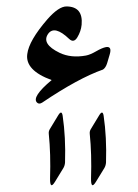

<svg xmlns="http://www.w3.org/2000/svg" viewBox="-20 -318 422 588"><path d="M308.1 -124.5Q303.7 -110.4 295.4 -105Q220.2 -78.6 109.4 -3.9Q99.6 2.4 93.3 -3.9Q76.2 -21 138.2 -72.8Q56.6 -102.5 63.5 -152.3Q68.4 -193.4 125 -258.8Q159.7 -298.3 183.6 -298.3Q234.9 -297.9 230 -242.2Q228 -222.2 217 -203.9Q206.1 -185.5 191.9 -198.7Q147 -241.7 127.4 -214.4Q106 -183.6 162.6 -156.2Q197.3 -139.6 243.2 -147.9Q256.3 -150.4 274.4 -160.9Q292.5 -171.4 304.7 -173.8Q323.7 -176.8 315.9 -150.9ZM171.9 36.6Q181.6 102.5 179.2 179.2Q178.7 188.5 174.3 196.3L148.9 237.8Q132.8 264.6 133.3 228.5Q135.7 153.3 129.4 92.3Q128.4 84 132.8 77.1L158.2 35.2Q168.9 17.6 171.9 36.6ZM297.4 36.6Q307.1 102.5 304.7 179.2Q304.2 188.5 299.8 196.3L274.4 237.8Q258.3 264.6 258.8 228.5Q261.2 153.3 254.9 92.3Q253.9 84 258.3 77.1L283.7 35.2Q294.4 17.6 297.4 36.6Z"/></svg>

Font: Amiri
Style: Regular
Weight: 400
Designer: Khaled Hosny
Version: Version 000.108